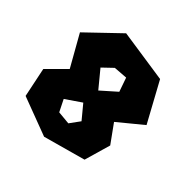

<svg xmlns="http://www.w3.org/2000/svg" viewBox="-155 -710 852 852"><g transform="rotate(45 271.5 -284.0)"><path d="M252 -223 179 -173 207 -117 270 -111 305 -159ZM242 -431 196 -387 261 -308 331 -370 308 -436ZM21 -433 169 -575 419 -538 521 -351 409 -259 471 -173 435 -48 236 7 50 -63 21 -203 104 -286Z"/></g></svg>

Font: Super Mario
Style: Regular
Weight: 400
Version: Version 1.0